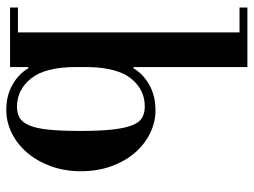

<svg xmlns="http://www.w3.org/2000/svg" viewBox="-118 -676 806 610"><g transform="rotate(90 285.0 -371.0)"><path d="M4 -754H193V-392H197Q214 -422 249 -442Q284 -462 331 -462Q368 -462 403 -445Q438 -428 465 -397Q492 -366 508 -322Q524 -278 524 -225Q524 -172 507.5 -128Q491 -84 464 -53Q437 -22 402 -5Q367 12 330 12Q283 12 248.5 -8Q214 -28 197 -58H193V0H4V-25H83V-729H4ZM319 -22Q340 -22 354.5 -30.5Q369 -39 378.5 -61.5Q388 -84 392 -123Q396 -162 396 -224Q396 -286 391.5 -325.5Q387 -365 378 -388Q369 -411 354 -419.5Q339 -428 318 -428Q265 -428 230 -385Q195 -342 193 -249V-210Q193 -112 229 -67Q265 -22 319 -22Z"/></g></svg>

Font: Libre Bodoni
Style: Regular
Weight: 400
Designer: Pablo Impallari, Rodrigo Fuenzalida
Foundry: Pablo Impallari, Rodrigo Fuenzalida
Version: Version 1.001; ttfautohint (v1.5.65-e2d9)